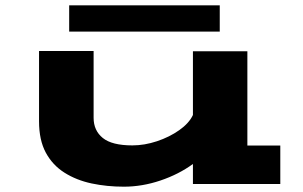

<svg xmlns="http://www.w3.org/2000/svg" viewBox="-20 -693 1140 723"><path d="M446.5 10Q382.5 10 325 -2.2Q267.5 -14.5 222.8 -42.8Q178 -71 152.5 -118.2Q127 -165.5 127 -236V-501H332.5V-249.5Q332.5 -201.5 367 -173.5Q401.5 -145.5 478.5 -145.5Q524 -145.5 571.2 -161.2Q618.5 -177 655.2 -203Q692 -229 706.5 -260V-500H911.5V-145H1035.5V0H706.5V-75.5Q653 -36.5 584 -13.2Q515 10 446.5 10ZM240.5 -574V-673H807.5V-574Z"/></svg>

Font: Trispace Expanded ExtraBold
Style: Regular
Weight: 800
Width: 7
Designer: Tyler Finck
Foundry: Etcetera Type Company
Version: Version 1.210; ttfautohint (v1.8.3)